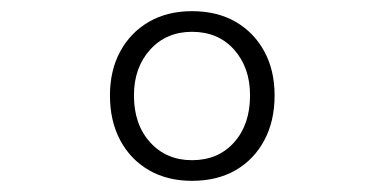

<svg xmlns="http://www.w3.org/2000/svg" viewBox="-20 -731 690 344"><path d="M324 -407Q280 -407 247 -426Q214 -445 195.5 -479.5Q177 -514 177 -560Q177 -605 195.5 -639Q214 -673 247 -692Q280 -711 324 -711Q369 -711 402 -692Q435 -673 453.5 -639Q472 -605 472 -560Q472 -514 453.5 -479.5Q435 -445 402 -426Q369 -407 324 -407ZM324 -444Q371 -444 399.5 -476Q428 -508 428 -560Q428 -610 399.5 -642Q371 -674 324 -674Q278 -674 249 -642Q220 -610 220 -560Q220 -508 249 -476Q278 -444 324 -444Z"/></svg>

Font: Azeret Mono Thin Thin
Style: Regular
Weight: 250
Version: Version 1.002